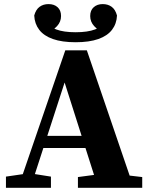

<svg xmlns="http://www.w3.org/2000/svg" viewBox="-20 -900 715 920"><path d="M8.5 0V-53.7L111.4 -68.7H129.2L224.1 -53.7V0ZM66.8 0 292.8 -658.7H396.2L621.2 0H450.3L280.6 -532.9H299.2L294.2 -518.7L125.8 0ZM169.9 -190.8V-249.1H466.5V-190.8ZM353.4 0V-51.6L466.6 -66.6H533.2L661.5 -51.6V0ZM342.3 -697.6Q277.4 -697.6 233.8 -712.9Q190.2 -728.1 168 -757.2Q145.8 -786.2 144 -825.7Q151.8 -854.4 169.7 -867.4Q187.5 -880.4 212.5 -880.4Q239.5 -880.4 256 -865.4Q272.5 -850.5 272.5 -823.2Q272.5 -795.7 253.5 -775Q234.6 -754.2 204 -742.2L182.5 -799.5Q214.1 -772.4 249.2 -759Q284.3 -745.5 342.3 -745.5Q400.4 -745.5 435.5 -759Q470.6 -772.4 502.1 -799.5L480.6 -742.2Q450.1 -754.2 431.1 -775Q412.2 -795.7 412.2 -823.2Q412.2 -850.5 429 -865.4Q445.8 -880.4 472.2 -880.4Q497.4 -880.4 515.1 -867.4Q532.8 -854.4 540.6 -825.7Q538.9 -786.2 516.7 -757.2Q494.4 -728.1 451 -712.9Q407.6 -697.6 342.3 -697.6Z"/></svg>

Font: Source Serif 4 Variable
Style: Regular
Weight: 400
Designer: Frank Grießhammer
Foundry: Adobe
Version: Version 4.005;hotconv 1.1.0;makeotfexe 2.6.0